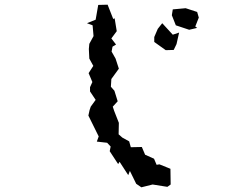

<svg xmlns="http://www.w3.org/2000/svg" viewBox="-20 -768 1040 819"><path d="M787 -641 821 -649 813 -655 828 -693 821 -717 772 -733 717 -728 713 -703 730 -660ZM351 -669 375 -660 379 -614 361 -581 359 -559 361 -518 378 -487 358 -456 374 -418 364 -396V-378L388 -342L367 -313L362 -298L357 -275L401 -186L393 -164L437 -159L452 -143L448 -123L484 -68L490 -78L527 -21L534 -39L561 16L583 31L631 19L694 29L708 19L707 -48L660 -67L648 -65L637 -91L599 -108L585 -141L538 -140L531 -165L502 -181L486 -195L487 -244L467 -295L461 -313L482 -336L468 -381L453 -398L455 -431L487 -475L473 -518L456 -548L460 -569L475 -578L455 -604L478 -635L469 -690L463 -687L439 -748L399 -747L388 -684ZM638 -589 687 -554 721 -555 733 -580 744 -629 717 -620 672 -669 653 -645 638 -610Z"/></svg>

Font: チョークS
Style: Regular
Weight: 400
Designer: [Stick] Fontworks Inc.
Foundry: [Stick] Fontworks Inc.
Version: Version 1.200;FEAKit 1.0